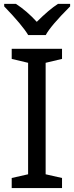

<svg xmlns="http://www.w3.org/2000/svg" viewBox="-20 -964 379 984"><path d="M297.9 0H40V-51.8L124 -70.8V-642.1L40 -662.1V-713.9H297.9V-662.1L213.9 -642.1V-70.8L297.9 -51.8ZM1.5 -944.3H61.5Q117.2 -908.2 168.5 -852.1Q230 -913.6 277.3 -944.3H339.4V-931.2Q239.3 -831.1 214.4 -784.2H124.5Q95.2 -834 1.5 -931.2Z"/></svg>

Font: NotoPenekeko
Style: Regular
Weight: 400
Designer: Monotype Design team
Foundry: Monotype Imaging Inc.
Version: Version 1.04